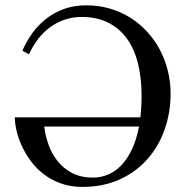

<svg xmlns="http://www.w3.org/2000/svg" viewBox="-20 -698 705 733"><path d="M148.9 -214.8Q152.8 -181.6 164.8 -147Q176.8 -112.3 199 -84Q221.2 -55.7 254.6 -37.8Q288.1 -20 335 -20Q364.3 -20 391.8 -31.2Q419.4 -42.5 442.6 -66.4Q465.8 -90.3 483.4 -127.2Q501 -164.1 510.7 -214.8ZM631.3 -340.8Q631.3 -268.6 608.6 -203.9Q585.9 -139.2 542.7 -90.3Q499.5 -41.5 436.8 -12.9Q374 15.6 294.4 15.6Q248 15.6 210.7 1.7Q173.3 -12.2 144.8 -34.7Q116.2 -57.1 95.7 -85.7Q75.2 -114.3 62 -143.8Q48.8 -173.3 42.7 -201.2Q36.6 -229 36.6 -250H516.1Q518.1 -269 519.3 -289.3Q520.5 -309.6 520.5 -332Q520.5 -402.8 505.9 -459Q491.2 -515.1 462.2 -553.7Q433.1 -592.3 390.4 -612.8Q347.7 -633.3 292 -633.3Q258.8 -633.3 228.8 -623.5Q198.7 -613.8 173.1 -595.5Q147.5 -577.1 126.5 -550.5Q105.5 -523.9 90.8 -490.7L65.4 -504.4Q80.6 -539.6 103 -570.8Q125.5 -602.1 155.8 -626Q186 -649.9 224.4 -663.8Q262.7 -677.7 309.6 -677.7Q356.9 -677.7 399.4 -665.3Q441.9 -652.8 477.5 -630.4Q513.2 -607.9 541.7 -576.9Q570.3 -545.9 590.1 -508.5Q609.9 -471.2 620.6 -428.5Q631.3 -385.7 631.3 -340.8Z"/></svg>

Font: Doulos SIL Afr
Style: Regular
Weight: 400
Designer: Walt Agee, Victor Gaultney, Peter Martin, Debbi Hosken, Becca Hirsbrunner
Foundry: SIL International
Version: Version 5.000